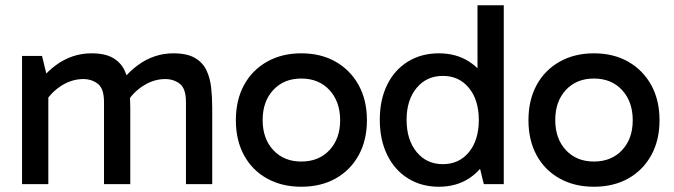

<svg xmlns="http://www.w3.org/2000/svg" viewBox="-20 -701 2566 731"><path d="M64 0V-488H140L161 -402L136 -399Q163 -431 193 -453Q223 -475 257 -486.5Q291 -498 328 -498Q380 -498 410 -480.5Q440 -463 454 -433.5Q468 -404 472 -367Q476 -330 476 -291V0H376V-312Q376 -364 352.5 -382Q329 -400 297 -400Q251 -400 209 -371.5Q167 -343 148 -303V-359H164V0ZM688 0V-312Q688 -364 664.5 -382Q641 -400 609 -400Q563 -400 521 -371.5Q479 -343 460 -303L448 -399Q475 -431 505 -453Q535 -475 569 -486.5Q603 -498 640 -498Q692 -498 722 -480.5Q752 -463 766 -433.5Q780 -404 784 -367Q788 -330 788 -291V0Z M1127 10Q1053 10 996.5 -21.5Q940 -53 909 -110Q878 -167 878 -243Q878 -320 909 -377Q940 -434 996.5 -466Q1053 -498 1127 -498Q1202 -498 1258 -466Q1314 -434 1345.5 -377Q1377 -320 1377 -243Q1377 -167 1345.5 -110Q1314 -53 1258 -21.5Q1202 10 1127 10ZM1127 -86Q1194 -86 1234.5 -129.5Q1275 -173 1275 -243Q1275 -314 1234.5 -358Q1194 -402 1127 -402Q1061 -402 1020.5 -358.5Q980 -315 980 -244Q980 -173 1020.5 -129.5Q1061 -86 1127 -86Z M1651 10Q1584 10 1533 -22Q1482 -54 1454 -111.5Q1426 -169 1426 -245Q1426 -321 1454 -378Q1482 -435 1533 -466.5Q1584 -498 1651 -498Q1717 -498 1766 -466.5Q1815 -435 1842.5 -378Q1870 -321 1870 -245Q1870 -169 1842.5 -111.5Q1815 -54 1766 -22Q1717 10 1651 10ZM1666 -76Q1728 -76 1765.5 -122Q1803 -168 1803 -244Q1803 -320 1765.5 -366Q1728 -412 1666 -412Q1604 -412 1566 -366Q1528 -320 1528 -245Q1528 -169 1566 -122.5Q1604 -76 1666 -76ZM1822 0 1798 -98H1808V-376H1798V-681H1898V0Z M2241 10Q2167 10 2110.5 -21.5Q2054 -53 2023 -110Q1992 -167 1992 -243Q1992 -320 2023 -377Q2054 -434 2110.5 -466Q2167 -498 2241 -498Q2316 -498 2372 -466Q2428 -434 2459.5 -377Q2491 -320 2491 -243Q2491 -167 2459.5 -110Q2428 -53 2372 -21.5Q2316 10 2241 10ZM2241 -86Q2308 -86 2348.5 -129.5Q2389 -173 2389 -243Q2389 -314 2348.5 -358Q2308 -402 2241 -402Q2175 -402 2134.5 -358.5Q2094 -315 2094 -244Q2094 -173 2134.5 -129.5Q2175 -86 2241 -86Z"/></svg>

Font: Gabarito
Style: Regular
Weight: 400
Designer: Leandro Assis / Alvaro Franca / Felipe Casaprima
Foundry: Naipe Foundry
Version: Version 1.000